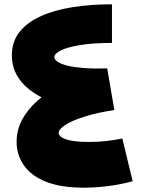

<svg xmlns="http://www.w3.org/2000/svg" viewBox="-20 -864 670 890"><path d="M369 6Q261 6 192 -22Q123 -50 90 -98.5Q57 -147 57 -206Q57 -263 83.5 -311Q110 -359 154.5 -398Q199 -437 254 -466.5Q309 -496 367 -516.5Q425 -537 477 -547L510 -354Q430 -342 372 -323.5Q314 -305 283 -285Q252 -265 252 -247Q252 -230 286.5 -218Q321 -206 394 -206Q436 -206 474.5 -210.5Q513 -215 547 -222L595 -24Q541 -9 482 -1.5Q423 6 369 6ZM477 -356Q393 -353 314 -367.5Q235 -382 172 -413.5Q109 -445 72 -494Q35 -543 35 -608Q35 -670 69.5 -714.5Q104 -759 167 -788Q230 -817 314.5 -830.5Q399 -844 499 -844V-665Q410 -665 350.5 -655Q291 -645 261.5 -630Q232 -615 232 -599Q232 -588 247.5 -577.5Q263 -567 293.5 -559.5Q324 -552 370 -548.5Q416 -545 477 -547Z"/></svg>

Font: Alexandria Black
Style: Regular
Weight: 900
Designer: Mohamed Gaber
Foundry: Kief Type Foundry
Version: Version 5.100